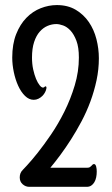

<svg xmlns="http://www.w3.org/2000/svg" viewBox="-20 -720 438 750"><path d="M321.8 -64.9Q327.6 -64.9 331.1 -67.1Q334.5 -69.3 336.9 -72Q339.4 -74.7 341.6 -76.9Q343.8 -79.1 347.2 -79.1Q350.6 -79.1 352.5 -76.4Q354.5 -73.7 355.7 -69.3Q356.9 -64.9 357.4 -59.8Q357.9 -54.7 357.9 -49.8Q357.9 -38.1 355.7 -27.3Q353.5 -16.6 348.6 -8.3Q343.8 0 336.4 4.9Q329.1 9.8 318.8 9.8H94.2Q80.1 9.8 68.6 -0.2Q57.1 -10.3 57.1 -26.9Q57.1 -44.9 68.8 -56.2Q69.3 -56.6 85.7 -74.2Q102.1 -91.8 126.5 -122.3Q150.9 -152.8 179.2 -194.3Q207.5 -235.8 231.7 -284.4Q255.9 -333 272 -386.7Q288.1 -440.4 288.1 -495.1Q288.1 -535.2 278.6 -560.5Q269 -585.9 255.4 -600.6Q241.7 -615.2 226.6 -620.6Q211.4 -626 200.2 -626Q182.6 -626 165.8 -618.9Q148.9 -611.8 135.3 -596.4Q121.6 -581.1 113.3 -555.9Q105 -530.8 105 -495.1Q105 -470.2 109.6 -449Q114.3 -427.7 120.8 -411.9Q127.4 -396 134.8 -387Q142.1 -377.9 147.9 -377.9Q151.9 -377.9 153.8 -380.4Q155.8 -382.8 158.2 -382.8Q159.7 -382.8 160.9 -380.6Q162.1 -378.4 161.1 -374Q160.2 -367.7 156.2 -359.9Q152.3 -352.1 145.8 -345.5Q139.2 -338.9 130.4 -334.5Q121.6 -330.1 111.8 -330.1Q93.3 -330.1 77.6 -345.5Q62 -360.8 51 -385Q40 -409.2 33.9 -438.5Q27.8 -467.8 27.8 -495.1Q27.8 -547.9 43.2 -586.7Q58.6 -625.5 83.3 -650.6Q107.9 -675.8 139.2 -688Q170.4 -700.2 202.1 -700.2Q244.6 -700.2 275.6 -681.9Q306.6 -663.6 326.9 -634Q347.2 -604.5 356.7 -567.1Q366.2 -529.8 366.2 -492.2Q366.2 -449.2 357.2 -406.7Q348.1 -364.3 333.3 -324Q318.4 -283.7 298.6 -246.3Q278.8 -209 257.8 -176Q236.8 -143.1 215.8 -114.7Q194.8 -86.4 176.8 -64.9Z"/></svg>

Font: Grand Hotel
Style: Regular
Weight: 400
Designer: Brian J. Bonislawsky & Jim Lyles for Astigmatic (AOETI)
Foundry: Astigmatic (AOETI)
Version: Version 001.000